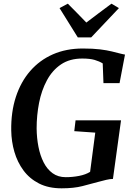

<svg xmlns="http://www.w3.org/2000/svg" viewBox="-20 -1015 726 1043"><path d="M314.5 8Q243.5 8 192 -18.2Q140.5 -44.5 107.5 -89.2Q74.5 -134 58.2 -190Q42 -246 41 -306Q39.5 -406.5 66.2 -488.5Q93 -570.5 144 -629.2Q195 -688 267.2 -719.8Q339.5 -751.5 429.5 -751.5Q485.5 -751.5 523.5 -746.8Q561.5 -742 587.8 -735.5Q614 -729 633.5 -724Q640 -722.5 646.2 -721Q652.5 -719.5 659 -718.5L629.5 -563.5H542L538 -670.5Q519.5 -682 494 -689.5Q468.5 -697 427 -697Q358.5 -697 311.2 -665Q264 -633 234.8 -578.5Q205.5 -524 192.2 -456.2Q179 -388.5 179 -317.5Q179.5 -265.5 188.8 -218Q198 -170.5 217 -133Q236 -95.5 265.8 -74Q295.5 -52.5 337 -52.5Q374 -52.5 409.8 -59.5Q445.5 -66.5 469.5 -81.5L497.5 -294.5L383.5 -302.5L390.5 -361.5H637.5L593.5 -43Q578.5 -43 557 -38Q535.5 -33 514 -27Q474 -16 427.5 -4Q381 8 314.5 8ZM402.5 -812 303.5 -971 348.5 -995Q374 -969.5 399 -944Q424 -918.5 449 -892.5Q483 -918.5 517 -944Q551 -969.5 585.5 -995L626 -971L475.5 -812Z"/></svg>

Font: Merriweather 24pt SemiBold
Style: Italic
Weight: 600
Italic angle: -7.8°
Version: Version 2.101